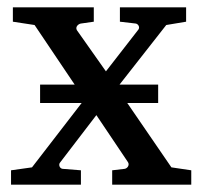

<svg xmlns="http://www.w3.org/2000/svg" viewBox="-20 -502 549 522"><path d="M326 -222H410V-272H305L432 -434L486 -443V-482H306V-443L349 -438C356 -437 362 -427 355 -420L268 -308L189 -420C184 -429 193 -437 200 -438L235 -443V-482H15V-443L74 -434L183 -272H89V-222H202L67 -47L10 -39V0H200V-39L150 -43C142 -44 138 -55 144 -61L242 -189L328 -61C333 -53 326 -44 319 -43L285 -39V0H500V-39L446 -47Z"/></svg>

Font: Veleka
Style: Regular
Weight: 400
Designer: Stefan Peev, Context Ltd, 2016; SIL International, 1997-2014.
Foundry: Stefan Peev, Context Ltd, 2016
Version: Version 1.000